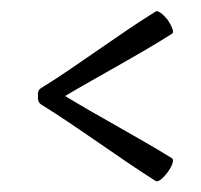

<svg xmlns="http://www.w3.org/2000/svg" viewBox="-20 -441 365 348"><path d="M54 -252C125 -208 191 -158 262 -113C266 -110 275 -117 284 -129C292 -140 296 -151 292 -154C229 -193 162 -228 98 -267C162 -305 229 -340 292 -380C296 -382 292 -393 284 -405C275 -416 266 -423 262 -420C191 -376 125 -325 54 -281C49 -278 48 -272 49 -266C48 -262 49 -256 54 -252Z"/></svg>

Font: Nupuram Condensed Thin
Style: Regular
Weight: 100
Width: 3
Designer: Santhosh Thottingal (santhosh.thottingal@gmail.com)
Foundry: SMC
Version: Version 1.000